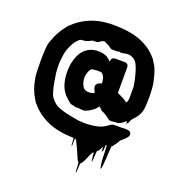

<svg xmlns="http://www.w3.org/2000/svg" viewBox="-178 -825 1212 1322"><g transform="rotate(20 428.0 -163.5)"><path d="M827 -315V-307Q827 -288 826.5 -269Q826 -250 825 -234Q823 -198 809 -171Q795 -144 772 -122Q767 -117 762 -109Q761 -106 759.5 -102.5Q758 -99 756 -95L753 -88Q750 -82 750 -82Q749 -83 749 -83.5Q749 -84 749 -84Q748 -83 747.5 -81.5Q747 -80 746 -79Q746 -78 745.5 -77.5Q745 -77 745 -75L744 -74Q744 -73 743.5 -72.5Q743 -72 743 -73Q743 -73 741 -77Q740 -80 740.5 -83Q741 -86 740 -90Q740 -91 739.5 -91.5Q739 -92 739 -93Q738 -93 738 -92.5Q738 -92 737 -92Q737 -91 734.5 -89Q732 -87 733 -88Q732 -88 732 -87.5Q732 -87 732 -87Q725 -83 719 -77.5Q713 -72 706 -68Q701 -66 694.5 -63Q688 -60 682 -59Q676 -58 670 -58.5Q664 -59 658 -58Q651 -57 643 -56Q635 -55 627 -56Q619 -58 613 -63.5Q607 -69 600 -73Q595 -78 589 -81Q583 -84 577 -88Q571 -93 564 -95Q557 -97 551 -101Q547 -105 542.5 -109Q538 -113 534 -117L529 -122H524V-121Q523 -118 521 -115.5Q519 -113 517 -111Q513 -106 508 -101Q503 -96 498 -92Q492 -88 486 -84Q480 -80 474 -76Q464 -70 453 -65.5Q442 -61 431 -60Q421 -60 412 -61Q403 -62 394 -63Q387 -63 380.5 -62.5Q374 -62 368 -63Q361 -66 356 -69Q355 -69 354 -68.5Q353 -68 352 -68Q344 -68 337 -72Q330 -75 324.5 -79.5Q319 -84 314 -89Q310 -92 306 -95.5Q302 -99 297 -104Q296 -106 294.5 -107Q293 -108 292 -109Q291 -111 289 -112.5Q287 -114 285 -116Q278 -124 271.5 -134Q265 -144 259 -155L250 -178Q241 -205 238 -233Q238 -238 237 -241Q236 -249 236 -257Q236 -265 236 -273V-292Q236 -297 237.5 -309Q239 -321 239 -322Q240 -329 241 -335Q242 -341 244 -347Q254 -391 276 -422Q298 -453 332 -467Q338 -470 344.5 -472Q351 -474 356 -475Q377 -480 399 -478Q420 -478 442 -470Q447 -468 452.5 -465.5Q458 -463 462 -459Q474 -452 483 -440L485 -438L488 -440V-448Q488 -452 491 -456Q494 -462 499 -465Q501 -467 503 -467Q509 -470 515 -470H587Q594 -470 600 -467Q601 -466 601.5 -466Q602 -466 603 -465Q610 -460 611 -455Q612 -455 612 -453Q614 -447 614 -443V-253Q661 -235 690 -212Q697 -220 699 -231Q701 -238 701 -244.5Q701 -251 701 -258V-291Q701 -301 701 -313.5Q701 -326 700 -339Q698 -354 693 -377.5Q688 -401 680.5 -426.5Q673 -452 664 -473.5Q655 -495 644 -505L636 -513H635Q631 -516 625.5 -518.5Q620 -521 615 -523Q615 -523 611 -525Q602 -528 592 -528Q579 -529 567.5 -526Q556 -523 544 -522Q540 -520 536 -522Q535 -522 532.5 -523.5Q530 -525 528 -525Q526 -525 522.5 -523.5Q519 -522 516 -522Q507 -521 497.5 -521Q488 -521 479 -521Q468 -520 460 -526Q452 -532 444 -538Q438 -542 432 -544.5Q426 -547 420 -549Q417 -551 414 -553Q411 -555 408 -556Q406 -556 404 -555.5Q402 -555 400 -555Q389 -554 382 -547Q375 -540 364 -536Q354 -532 343 -533.5Q332 -535 321 -531Q318 -530 315.5 -528Q313 -526 310 -524Q303 -520 295.5 -518Q288 -516 280 -514Q270 -512 259 -512Q248 -512 240 -506Q229 -496 220 -486Q205 -467 194.5 -445Q184 -423 178 -403Q172 -384 169.5 -361.5Q167 -339 165 -321Q165 -317 164.5 -311.5Q164 -306 164 -301Q164 -273 167 -238Q171 -212 176.5 -178.5Q182 -145 190 -116Q198 -87 208 -71L213 -65L214 -64Q226 -48 242 -36Q251 -27 274 -18Q297 -9 325.5 -2Q354 5 382 10Q410 15 430 18Q441 19 451.5 19Q462 19 473 20Q492 19 508 18Q524 17 537 15Q552 13 567 9Q581 5 593.5 -0.5Q606 -6 618 -14Q626 -19 633.5 -25Q641 -31 650 -35L655 -37Q659 -38 666 -38Q677 -39 687.5 -38.5Q698 -38 708 -38Q722 -38 736.5 -39Q751 -40 764 -38Q773 -38 778 -34Q782 -33 783.5 -31Q785 -29 787 -26Q789 -24 789 -23Q789 -22 789.5 -21.5Q790 -21 790 -20Q793 -10 789 -2Q789 -1 788.5 -1Q788 -1 788 0L782 9Q770 24 756 35Q752 39 748.5 42Q745 45 740 49L734 61Q730 68 724.5 75Q719 82 714 89Q709 100 698 109Q696 124 695 145.5Q694 167 693 189Q692 211 690 226Q689 235 688.5 244Q688 253 686 262Q685 266 684.5 270Q684 274 682 277Q681 279 678 273Q677 267 676 261Q675 255 674 250Q673 240 671.5 230.5Q670 221 670 212Q669 189 668.5 167Q668 145 666 123Q665 118 664.5 114.5Q664 111 660 107Q659 108 659 109Q657 120 657 131.5Q657 143 655 154Q655 155 653.5 156.5Q652 158 651 160Q648 166 648 167Q646 157 646 147Q646 137 645 127L637 144Q636 146 635 148Q634 150 632 152Q628 160 624 164Q623 166 621.5 167Q620 168 618 170Q619 169 616.5 171Q614 173 615 172Q613 185 613 198.5Q613 212 611 225Q610 232 610 238.5Q610 245 608 251Q607 252 605.5 249.5Q604 247 604 246Q603 239 602.5 232Q602 225 601 218Q598 201 599.5 198.5Q601 196 595 187Q588 195 584 204Q582 207 580.5 210.5Q579 214 577 217Q572 229 567 241.5Q562 254 556 265Q553 270 548 278.5Q543 287 536 291Q534 307 534 323Q534 339 532 356Q532 357 529.5 356.5Q527 356 527 355Q525 338 525 321.5Q525 305 523 289L520 286Q515 281 511.5 273.5Q508 266 505 259Q501 251 498 243Q495 235 491 227Q486 214 480 202Q474 190 468 177Q465 172 462.5 165.5Q460 159 456 153L450 145Q449 144 447.5 143Q446 142 444 141Q442 155 442.5 169.5Q443 184 441 198Q440 199 439 195.5Q438 192 437 190Q436 178 435.5 165.5Q435 153 433 141Q318 139 240.5 104.5Q163 70 116 12Q115 12 114.5 11.5Q114 11 114 11L108 4Q104 -1 101 -6Q98 -11 95 -16Q56 -78 45 -154Q44 -155 44 -157Q42 -167 41.5 -177.5Q41 -188 40 -198V-214Q39 -219 39 -224Q39 -229 39 -234V-254Q39 -264 38.5 -280Q38 -296 39 -315Q40 -342 41.5 -371Q43 -400 49 -416Q50 -419 51 -422Q52 -425 53 -428Q54 -430 55 -432.5Q56 -435 57 -437Q67 -468 83.5 -498Q100 -528 122 -555Q127 -562 131 -566.5Q135 -571 139 -575Q141 -577 142 -577Q142 -578 143 -578Q187 -622 251.5 -651Q316 -680 404 -684H424Q549 -684 627 -652.5Q705 -621 749 -568Q757 -561 763 -551.5Q769 -542 774 -533Q779 -527 783.5 -518.5Q788 -510 792 -500Q796 -492 799 -482.5Q802 -473 805 -463Q808 -453 810.5 -443.5Q813 -434 815 -423L818 -412Q820 -408 820.5 -401.5Q821 -395 822 -387Q825 -369 825.5 -351Q826 -333 827 -315ZM468 -342Q464 -346 462 -347Q458 -349 453 -349.5Q448 -350 443 -350Q433 -350 423 -350Q413 -350 403 -348Q397 -348 389 -346Q376 -336 369.5 -317Q363 -298 361 -280Q361 -266 363.5 -251Q366 -236 373 -222Q375 -218 376 -217L378 -212Q386 -201 396 -195Q397 -195 397.5 -194.5Q398 -194 399 -194Q405 -191 412 -191Q415 -190 419 -190H431Q437 -191 443.5 -192Q450 -193 456 -196Q460 -198 464 -201Q442 -238 451.5 -255.5Q461 -273 488 -277Q488 -284 487 -291Q487 -293 487 -296Q487 -299 486 -301Q486 -304 484 -310Q484 -313 483 -315Q479 -330 468 -342Z"/></g></svg>

Font: Rubik Wet Paint
Style: Regular
Weight: 400
Designer: Hubert and Fischer, NaN
Foundry: Hubert and Fischer, NaN
Version: Version 2.200